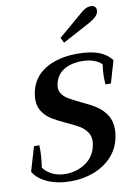

<svg xmlns="http://www.w3.org/2000/svg" viewBox="-104 -1033 791 1110"><g transform="rotate(-10 292.0 -478.5)"><path d="M305 -817 445 -936Q455 -946 472 -956.5Q489 -967 508 -967Q524 -967 532 -959Q540 -951 540 -939Q540 -933 539 -930Q533 -901 486 -875L320 -786ZM3 -84 45 -227H76Q77 -220 77 -204Q77 -156 68 -97Q87 -70 120.5 -53.5Q154 -37 198 -37Q263 -37 315.5 -72Q368 -107 381 -173Q384 -187 384 -199Q384 -231 366.5 -254Q349 -277 323 -292Q297 -307 253 -327Q203 -350 172.5 -368.5Q142 -387 120.5 -417.5Q99 -448 99 -492Q99 -509 104 -534Q122 -620 197 -665Q272 -710 384 -710Q458 -710 506.5 -692.5Q555 -675 584 -637L546 -507H514Q512 -529 512 -545Q512 -582 518 -624Q500 -643 470 -653Q440 -663 403 -663Q337 -663 294.5 -636Q252 -609 241 -555Q239 -543 239 -538Q239 -513 254 -494.5Q269 -476 291.5 -463.5Q314 -451 355 -431Q409 -406 442.5 -384.5Q476 -363 499.5 -328Q523 -293 523 -242Q523 -218 517 -191Q504 -129 461.5 -83.5Q419 -38 356.5 -14Q294 10 222 10Q143 10 85 -16Q27 -42 3 -84Z"/></g></svg>

Font: Trirong SemiBold
Style: Italic
Weight: 600
Italic angle: -12°
Designer: Katatrad Team
Foundry: CadsonDemak
Version: Version 1.001